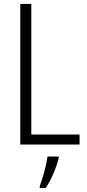

<svg xmlns="http://www.w3.org/2000/svg" viewBox="-20 -827 444 975"><path d="M83 -93H384V-144H139V-807H83ZM278 -23V-32H221C217 9 195 83 182 118V128H212C241 85 266 24 278 -23Z"/></svg>

Font: Noto Sans Telugu UI Condensed Light
Style: Regular
Weight: 300
Width: 3
Designer: Jelle Bosma - Monotype Design Team
Foundry: Monotype Imaging Inc.
Version: Version 2.005